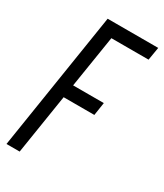

<svg xmlns="http://www.w3.org/2000/svg" viewBox="-178 -772 723 845"><g transform="rotate(30 184.0 -350.0)"><path d="M1 0 111 -700H368L357 -634H168L126 -370H282L272 -304H116L68 0Z"/></g></svg>

Font: Georama Condensed
Style: Italic
Weight: 400
Width: 3
Italic angle: -9°
Designer: Jean-Baptiste Levee
Foundry: Production Type
Version: Version 1.000